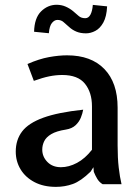

<svg xmlns="http://www.w3.org/2000/svg" viewBox="-20 -754 571 786"><path d="M209 11Q158 11 121 -8.5Q84 -28 64.2 -60.8Q44.5 -93.5 44.5 -133.5Q44.5 -181.5 70.5 -215.8Q96.5 -250 156.8 -272Q217 -294 320.5 -305Q318 -290 311 -272.5Q304 -255 289.2 -241.2Q274.5 -227.5 249.5 -223.5Q211 -217.5 190 -205Q169 -192.5 161 -176Q153 -159.5 153 -141.5Q153 -112.5 174 -91Q195 -69.5 229.5 -69.5Q262 -69.5 295.2 -87.2Q328.5 -105 356.5 -141V-318.5Q356.5 -375.5 327.8 -411.2Q299 -447 235 -447Q208.5 -447 181.5 -441.5Q154.5 -436 118.5 -423L92.5 -492Q140.5 -513 180.5 -520.2Q220.5 -527.5 254.5 -527.5Q353 -527.5 407.2 -471.5Q461.5 -415.5 461.5 -313V-158.5Q461.5 -107.5 466 -68.2Q470.5 -29 477.5 0H400Q386.5 -8 378.2 -21.8Q370 -35.5 364 -50.5L362.5 -69.5L351 -51.5Q311 -12.5 278.2 -0.8Q245.5 11 209 11ZM180 -618 119.5 -624Q121 -680.5 148 -707.2Q175 -734 211 -734.5Q231.5 -734.5 248.2 -727.2Q265 -720 279 -708.5Q292 -697.5 302.2 -688.5Q312.5 -679.5 329 -679.5Q342.5 -679.5 350.2 -694Q358 -708.5 360 -734L418.5 -728Q416.5 -686 403 -661.8Q389.5 -637.5 370.2 -627.5Q351 -617.5 332 -617.5Q309.5 -617.5 292.8 -624.5Q276 -631.5 263 -643.5Q250 -654.5 240.2 -663.5Q230.5 -672.5 215 -672.5Q203 -672.5 192.8 -660.2Q182.5 -648 180 -618Z"/></svg>

Font: Expletus Sans Medium
Style: Regular
Weight: 500
Version: Version 7.500